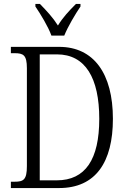

<svg xmlns="http://www.w3.org/2000/svg" viewBox="-20 -951 640 971"><path d="M240 -771H305C323 -816 361 -880 387 -918V-931H364C328 -895 298 -863 273 -822C247 -863 217 -895 182 -931H159V-918C185 -880 224 -816 240 -771ZM35 0H279C464 0 551 -131 551 -350C551 -579 454 -714 279 -714H35V-682H53C98 -682 116 -673 116 -606V-111C116 -42 99 -32 54 -32H35ZM267 -39H181V-676H268C412 -676 482 -556 482 -350C482 -145 412 -39 267 -39Z"/></svg>

Font: Noto Serif Sinhala Condensed Light
Style: Regular
Weight: 300
Width: 3
Designer: Jelle Bosma - Monotype Design Team
Foundry: Monotype Imaging Inc.
Version: Version 2.007